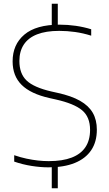

<svg xmlns="http://www.w3.org/2000/svg" viewBox="-20 -880 581 1020"><path d="M237.5 9Q195.5 9 147.8 1.5Q100 -6 55.5 -21.5V-55.5Q89 -44 120.8 -37.2Q152.5 -30.5 182 -27.2Q211.5 -24 239 -24Q312 -24 360.8 -42.8Q409.5 -61.5 434 -98.5Q458.5 -135.5 458.5 -190Q458.5 -259 415.8 -294.5Q373 -330 276.5 -351.5L243 -359Q143 -381.5 95 -429Q47 -476.5 47 -554Q47 -643.5 109.5 -696.2Q172 -749 296.5 -749Q339.5 -749 382.8 -742.8Q426 -736.5 464.5 -724.5V-690.5Q421.5 -704 379.2 -710Q337 -716 294.5 -716Q224 -716 177 -697.5Q130 -679 106.5 -643.2Q83 -607.5 83 -556Q83 -488.5 121.5 -452Q160 -415.5 253 -394L286.5 -386.5Q359.5 -370.5 405.2 -344.5Q451 -318.5 472.8 -280.8Q494.5 -243 494.5 -191Q494.5 -126.5 464.5 -82Q434.5 -37.5 377.2 -14.2Q320 9 237.5 9ZM255 120V0L287 -2.5V120ZM255 -740V-860H287V-740Z"/></svg>

Font: Encode Sans SC SemiExpanded Thin
Style: Regular
Weight: 250
Width: 6
Designer: Multiple Designers
Foundry: Impallari Type
Version: Version 3.002